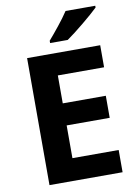

<svg xmlns="http://www.w3.org/2000/svg" viewBox="-100 -999 760 1063"><g transform="rotate(-10 280.0 -467.0)"><path d="M512 -924V-934H345C316 -889 262 -824 230 -787V-774H329C380 -809 474 -887 512 -924ZM501 0V-125H241V-309H483V-433H241V-590H501V-714H90V0Z"/></g></svg>

Font: Noto Sans Gujarati
Style: Bold
Weight: 700
Designer: Jelle Bosma - Monotype Design Team, Universal Thirst
Foundry: Monotype Imaging Inc.
Version: Version 2.106